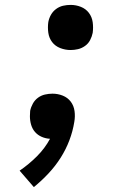

<svg xmlns="http://www.w3.org/2000/svg" viewBox="-20 -558 540 783"><path d="M268 -354Q246 -354 225.5 -362Q205 -370 192.5 -386.5Q180 -403 177 -424.5Q174 -446 177 -468Q180 -484 188 -498Q196 -512 209 -521.5Q222 -531 237 -534.5Q252 -538 268 -538Q290 -538 310 -530Q330 -522 342.5 -505.5Q355 -489 358 -467.5Q361 -446 358 -424Q355 -409 347.5 -394.5Q340 -380 326.5 -370.5Q313 -361 298 -357.5Q283 -354 268 -354ZM118 205 60 138Q98 112 130.5 79.5Q163 47 184 8Q166 7 150 0Q134 -7 123 -19.5Q112 -32 107 -49Q102 -66 102 -84Q102 -90 102.5 -95.5Q103 -101 103 -106Q106 -121 114 -135.5Q122 -150 135 -159.5Q148 -169 163.5 -172.5Q179 -176 194 -176Q216 -176 236 -168Q256 -160 268.5 -143.5Q281 -127 284 -105Q287 -83 283 -61Q277 -23 263 14Q249 51 227.5 85Q206 119 178 149Q150 179 118 205Z"/></svg>

Font: Iosevka Slab Semibold Oblique
Style: Regular
Weight: 600
Italic angle: -9°
Monospace: yes
Designer: Belleve Invis
Foundry: Belleve Invis
Version: Version 11.1.1; ttfautohint (v1.8.3)